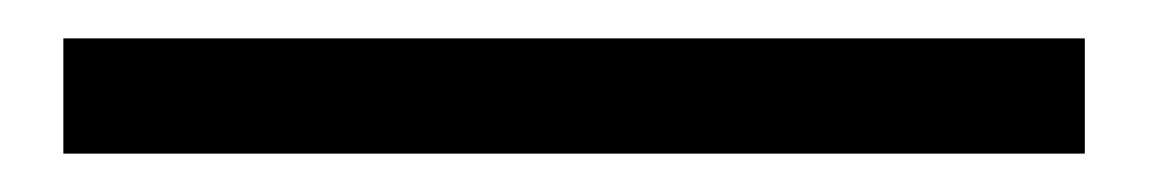

<svg xmlns="http://www.w3.org/2000/svg" viewBox="-20 60 599 100"><path d="M13 140H545V80H13Z"/></svg>

Font: Noto Sans KR
Style: Regular
Weight: 400
Designer: Ryoko NISHIZUKA 西塚涼子 (kana, bopomofo & ideographs); Paul D. Hunt (Latin, Greek & Cyrillic); Sandoll Communications 산돌커뮤니
Foundry: Adobe
Version: Version 2.004;hotconv 1.0.118;makeotfexe 2.5.65603